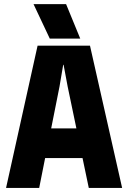

<svg xmlns="http://www.w3.org/2000/svg" viewBox="-20 -925 630 945"><path d="M9.8 0 165 -700.2H422.9L581.1 0H417L386.2 -147H202.1L172.9 0ZM145 -904.8H305.2L375 -734.9H225.1ZM231.9 -293H356L313 -499L293 -606H291L272.9 -499Z"/></svg>

Font: TASA Explorer
Style: Regular
Weight: 900
Designer: Weizhong Zhang
Foundry: Local Remote
Version: Version 1.000;Glyphs 3.1.2 (3151)